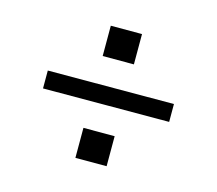

<svg xmlns="http://www.w3.org/2000/svg" viewBox="-72 -670 693 612"><g transform="rotate(15 275.0 -364.0)"><path d="M326 -582H223V-482H326ZM482 -393 66 -392V-333L482 -334ZM326 -245H223V-146H326Z"/></g></svg>

Font: United Sans Light
Style: Regular
Weight: 300
Designer: Pablo Impallari, Rodrigo Fuenzalida (Modified by Dan O. Williams)
Version: Version 1.000;PS 001.000;hotconv 1.0.88;makeotf.lib2.5.64775